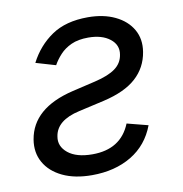

<svg xmlns="http://www.w3.org/2000/svg" viewBox="-68 -617 659 693"><g transform="rotate(-10 261.5 -271.0)"><path d="M83.3 -423.3 155.8 -402Q166.4 -421.2 182.9 -439.1Q199.3 -457 224.6 -468.6Q249.9 -480.1 286.8 -480.1Q336.9 -480.1 366.2 -457.2Q395.6 -434.3 389.3 -399.1Q384.4 -368.3 358.7 -349.8Q333.1 -331.3 283.4 -319.6L198.7 -299.7Q47.6 -263.8 29 -152Q21.3 -105.1 42.1 -68.2Q62.9 -31.2 107.3 -9.9Q151.8 11.4 215 11.4Q299.1 11.4 359.9 -25Q420.6 -61.4 446.7 -130.7L369.5 -150.6Q333.9 -62.5 229.5 -62.5Q170.9 -62.5 140.1 -87.5Q109.4 -112.6 115.7 -147.7Q124.2 -205.6 209.3 -224.4L303 -245.7Q381.4 -263.8 422.7 -301.1Q464 -338.4 473.1 -394.9Q480.6 -441.1 460.2 -476.6Q439.8 -512.1 397.7 -532.3Q355.5 -552.6 298 -552.6Q217.1 -552.6 165.2 -517.2Q113.4 -481.9 83.3 -423.3Z"/></g></svg>

Font: Inter UI
Style: Italic
Weight: 400
Italic angle: -9.39999°
Designer: Rasmus Andersson
Foundry: rsms
Version: 3.2;8d6f07862